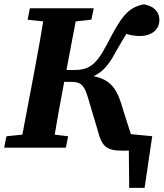

<svg xmlns="http://www.w3.org/2000/svg" viewBox="-44 -696 772 905"><path d="M514.1 0H596.2L562.8 -28.5L565 189.4H637.6L673.5 -54L524.1 -68.3L514.1 0ZM415.9 -83.8C436.4 -3.3 457.7 14.3 537.6 14.3C567 14.3 601.3 11 640.3 0L651.2 -53.6L494.8 -67.8L582.2 -34.4L538.3 -171.5C505.5 -287.5 477.4 -340.1 323.3 -344.7L326.8 -320.7C408.4 -328 453.8 -360 501.8 -451.7C529.7 -501.3 545.7 -528.1 571.8 -567.1L508.8 -552.7C526.6 -543.6 570.1 -526.1 614.8 -526.1C667.6 -526.1 707.2 -554 707.2 -601.5C707.2 -645 675.7 -668.7 633.4 -675.7C555.4 -659.8 526.2 -614.1 459.6 -486.1C404.6 -379.6 367.8 -365.9 299.1 -365.9H195.3L184.1 -310.1H295.4C342.5 -310.1 355.8 -285.6 371.3 -233.4L415.9 -83.8ZM-24.5 0H266.3L277.2 -53.6L155.3 -68.6H127.3L-13.6 -53.6L-24.5 0ZM49.8 0H203.5C220.2 -103 238.9 -207 258.7 -310.7L324.5 -657.1H170.1C153.3 -554.1 135.3 -450.1 115.6 -347.1L49.8 0ZM86.1 -603.2 222.1 -588.2H250.4L386.6 -603.2L397.8 -657.1H97L86.1 -603.2Z"/></svg>

Font: Source Serif 4 Variable
Style: Italic
Weight: 400
Italic angle: -12°
Designer: Frank Grießhammer
Foundry: Adobe Systems Incorporated
Version: Version 4.004;hotconv 1.0.116;makeotfexe 2.5.65601